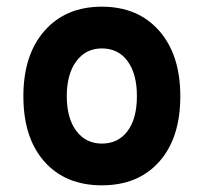

<svg xmlns="http://www.w3.org/2000/svg" viewBox="-20 -543 610 575"><path d="M50 -255Q50 -379 113.5 -451Q177 -523 285 -523Q393 -523 456.5 -451Q520 -379 520 -255Q520 -130 457 -59Q394 12 285 12Q176 12 113 -59Q50 -130 50 -255ZM285 -113Q334 -113 362 -150.5Q390 -188 390 -255Q390 -322 362 -360Q334 -398 285 -398Q237 -398 208.5 -359.5Q180 -321 180 -255Q180 -189 208.5 -151Q237 -113 285 -113Z"/></svg>

Font: OVRPSS Recut ExtraBold
Style: Regular
Weight: 800
Designer: Giant Group
Foundry: Giant Group
Version: Version 1.001;hotconv 1.0.109;makeotfexe 2.5.65596